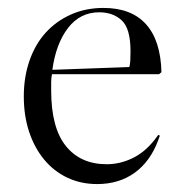

<svg xmlns="http://www.w3.org/2000/svg" viewBox="-20 -454 463 484"><path d="M381 -267H111Q109 -257 109 -247Q109 -237 109 -226Q109 -132 146 -86Q183 -40 249 -40Q282 -40 313.5 -55Q345 -70 370 -102L379 -114L383 -112L379 -101Q359 -47 319.5 -18.5Q280 10 225 10Q184 10 150 -6Q116 -22 91.5 -51.5Q67 -81 53.5 -121.5Q40 -162 40 -211Q40 -260 54.5 -301.5Q69 -343 95.5 -372Q122 -401 159 -417.5Q196 -434 241 -434Q311 -434 348 -393Q385 -352 387 -272ZM230 -423Q182 -423 151.5 -383.5Q121 -344 112 -278L306 -285Q308 -291 308.5 -302.5Q309 -314 309 -325Q309 -382 287 -402.5Q265 -423 230 -423Z"/></svg>

Font: Libre Caslon Display
Style: Regular
Weight: 400
Designer: Pablo Impallari, Rodrigo Fuenzalida
Foundry: Pablo Impallari, Rodrigo Fuenzalida
Version: Version 1.002; ttfautohint (v1.5)